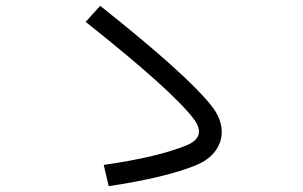

<svg xmlns="http://www.w3.org/2000/svg" viewBox="-20 -729 1040 659"><path d="M324 -709Q621 -473 705 -367Q741 -322 741 -276Q741 -240 718.5 -210Q696 -180 653 -162Q547 -119 353 -90L336 -163Q519 -189 620 -230Q663 -248 663 -277Q663 -297 644 -322Q570 -419 274 -654Z"/></svg>

Font: PlemolJP35 Console
Style: Regular
Weight: 400
Version: v2.0.3; ttfautohint (v1.8.4.7-5d5b-dirty) -l 6 -r 45 -G 200 